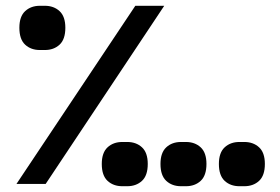

<svg xmlns="http://www.w3.org/2000/svg" viewBox="-20 -636 967 664"><path d="M448 -616H548L138 0H37ZM47 -540Q47 -579 67 -597.5Q87 -616 118 -616H135Q166 -616 186 -597.5Q206 -579 206 -540Q206 -500 186 -481.5Q166 -463 135 -463H118Q87 -463 67 -481.5Q47 -500 47 -540ZM332 -69Q332 -108 352 -126.5Q372 -145 403 -145H420Q451 -145 471 -126.5Q491 -108 491 -69Q491 -29 471 -10.5Q451 8 420 8H403Q372 8 352 -10.5Q332 -29 332 -69ZM737 -69Q737 -108 757 -126.5Q777 -145 808 -145H825Q856 -145 876 -126.5Q896 -108 896 -69Q896 -29 876 -10.5Q856 8 825 8H808Q777 8 757 -10.5Q737 -29 737 -69ZM535 -69Q535 -108 555 -126.5Q575 -145 606 -145H623Q654 -145 674 -126.5Q694 -108 694 -69Q694 -29 674 -10.5Q654 8 623 8H606Q575 8 555 -10.5Q535 -29 535 -69Z"/></svg>

Font: IBM Plex Sans Arabic Medium
Style: Regular
Weight: 500
Designer: Mike Abbink, Paul van der Laan, Pieter van Rosmalen, Wael Morcos, Khajak Apelian
Foundry: Bold Monday
Version: Version 1.1